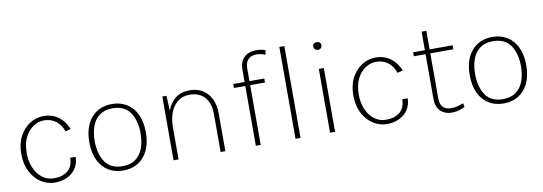

<svg xmlns="http://www.w3.org/2000/svg" viewBox="-54 -1035 3946 1396"><g transform="rotate(-10 1918.5 -337.0)"><path d="M261 10Q207 10 160 -20Q113 -50 84 -105.5Q55 -161 55 -237Q55 -312.5 84 -367Q113 -421.5 160 -451.2Q207 -481 261 -481Q294.5 -481 322.5 -471.8Q350.5 -462.5 373 -445.5Q395.5 -428.5 412.5 -405.2Q429.5 -382 440.5 -354.5L400.5 -343.5Q383.5 -394.5 346.5 -422Q309.5 -449.5 260 -449.5Q217.5 -449.5 179.8 -424.5Q142 -399.5 118.5 -352.2Q95 -305 95 -237Q95 -176 116 -127.2Q137 -78.5 174.2 -50.2Q211.5 -22 260 -22Q326 -22 363.2 -55Q400.5 -88 400.5 -148.5H440.5Q440.5 -100.5 416.8 -64.8Q393 -29 352.5 -9.5Q312 10 261 10Z M766 10Q703.5 10 656.5 -18.8Q609.5 -47.5 583.2 -102.5Q557 -157.5 557 -236Q557 -314 583.2 -368.8Q609.5 -423.5 656.5 -452.2Q703.5 -481 766 -481Q828.5 -481 875.2 -452.2Q922 -423.5 948.2 -368.8Q974.5 -314 974.5 -236Q974.5 -157.5 948.2 -102.5Q922 -47.5 875.2 -18.8Q828.5 10 766 10ZM766 -22Q824.5 -22 862 -49.2Q899.5 -76.5 917.5 -125Q935.5 -173.5 935.5 -236Q935.5 -330 894.5 -389.8Q853.5 -449.5 765.5 -449.5Q707 -449.5 669.8 -422.2Q632.5 -395 614.8 -346.8Q597 -298.5 597 -236Q597 -142 637.8 -82Q678.5 -22 766 -22Z M1485 0V-278Q1485 -361 1445 -405.2Q1405 -449.5 1334 -449.5Q1283.5 -449.5 1247.8 -422Q1212 -394.5 1193.2 -346.2Q1174.5 -298 1174.5 -235H1154Q1154 -307.5 1174.5 -362.8Q1195 -418 1236.2 -449.5Q1277.5 -481 1341 -481Q1394 -481 1434.2 -457Q1474.5 -433 1497.2 -387.8Q1520 -342.5 1520 -278V0ZM1137.5 0V-471H1168L1174.5 -346.5V0Z M1745 0V-560Q1745 -602.5 1760.8 -630Q1776.5 -657.5 1804.5 -670.8Q1832.5 -684 1869 -684Q1885 -684 1901.8 -681.5Q1918.5 -679 1935.5 -672L1928.5 -639.5Q1911.5 -647 1895.2 -650.2Q1879 -653.5 1864.5 -653.5Q1846.5 -653.5 1827.2 -646.8Q1808 -640 1794.5 -620Q1781 -600 1781 -560V0ZM1661 -441.5V-471H1890.5V-441.5ZM2038 0V-678H2075V0Z M2311.5 -608.5Q2298.5 -608.5 2289.8 -617.5Q2281 -626.5 2281 -639Q2281 -650.5 2289.8 -658Q2298.5 -665.5 2311.5 -665.5Q2326 -665.5 2334 -658Q2342 -650.5 2342 -639Q2342 -626.5 2334 -617.5Q2326 -608.5 2311.5 -608.5ZM2293 0V-471H2330V0Z M2712.5 10Q2658.5 10 2611.5 -20Q2564.5 -50 2535.5 -105.5Q2506.5 -161 2506.5 -237Q2506.5 -312.5 2535.5 -367Q2564.5 -421.5 2611.5 -451.2Q2658.5 -481 2712.5 -481Q2746 -481 2774 -471.8Q2802 -462.5 2824.5 -445.5Q2847 -428.5 2864 -405.2Q2881 -382 2892 -354.5L2852 -343.5Q2835 -394.5 2798 -422Q2761 -449.5 2711.5 -449.5Q2669 -449.5 2631.2 -424.5Q2593.5 -399.5 2570 -352.2Q2546.5 -305 2546.5 -237Q2546.5 -176 2567.5 -127.2Q2588.5 -78.5 2625.8 -50.2Q2663 -22 2711.5 -22Q2777.5 -22 2814.8 -55Q2852 -88 2852 -148.5H2892Q2892 -100.5 2868.2 -64.8Q2844.5 -29 2804 -9.5Q2763.5 10 2712.5 10Z M3192.5 10Q3157.5 10 3131.2 -4Q3105 -18 3090.5 -45Q3076 -72 3076 -110.5V-608H3111V-110.5Q3111 -22.5 3192 -22.5Q3215.5 -22.5 3236.5 -27.8Q3257.5 -33 3283.5 -42.5L3288 -14Q3265 -3 3241 3.5Q3217 10 3192.5 10ZM2989.5 -441.5V-471H3281V-441.5Z M3574.5 10Q3512 10 3465 -18.8Q3418 -47.5 3391.8 -102.5Q3365.5 -157.5 3365.5 -236Q3365.5 -314 3391.8 -368.8Q3418 -423.5 3465 -452.2Q3512 -481 3574.5 -481Q3637 -481 3683.8 -452.2Q3730.5 -423.5 3756.8 -368.8Q3783 -314 3783 -236Q3783 -157.5 3756.8 -102.5Q3730.5 -47.5 3683.8 -18.8Q3637 10 3574.5 10ZM3574.5 -22Q3633 -22 3670.5 -49.2Q3708 -76.5 3726 -125Q3744 -173.5 3744 -236Q3744 -330 3703 -389.8Q3662 -449.5 3574 -449.5Q3515.5 -449.5 3478.2 -422.2Q3441 -395 3423.2 -346.8Q3405.5 -298.5 3405.5 -236Q3405.5 -142 3446.2 -82Q3487 -22 3574.5 -22Z"/></g></svg>

Font: Karla ExtraLight
Style: Regular
Weight: 250
Designer: Jonathan Pinhorn
Version: Version 2.004;gftools[0.9.33]